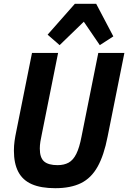

<svg xmlns="http://www.w3.org/2000/svg" viewBox="-20 -976 673 1008"><path d="M148 -698H285L199 -269Q195 -252 192 -232.5Q189 -213 189 -196Q189 -148 211.5 -128.5Q234 -109 282 -109Q316 -109 340 -122Q364 -135 380.5 -168Q397 -201 408 -259L496 -698H633L545 -259Q526 -161 492.5 -101Q459 -41 405 -14.5Q351 12 270 12Q195 12 147 -9Q99 -30 76 -74Q53 -118 53 -185Q53 -211 56.5 -236Q60 -261 66 -289ZM373 -956H485L575 -785L504 -739L420 -862L293 -739L230 -794Z"/></svg>

Font: IBM Plex Sans Condensed
Style: Bold Italic
Weight: 700
Width: 3
Italic angle: -11.31°
Designer: Mike Abbink, Paul van der Laan, Pieter van Rosmalen
Foundry: Bold Monday
Version: Version 3.201